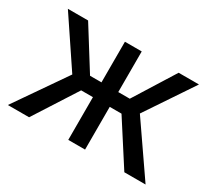

<svg xmlns="http://www.w3.org/2000/svg" viewBox="-108 -711 982 895"><g transform="rotate(30 383.0 -264.0)"><path d="M335.9 0V-230H272.5L125 0H10.7L199.7 -273.4L28.8 -528.3H137.7L274.4 -309.6H335.9V-528.3H426.3V-309.6H488.3L625 -528.3H734.4L563.5 -273.4L752 0H637.7L489.7 -230H426.3V0Z"/></g></svg>

Font: Roboto21382017
Style: Regular
Weight: 400
Designer: Christian Robertson
Foundry: Google
Version: Version 2.138; 2017